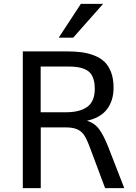

<svg xmlns="http://www.w3.org/2000/svg" viewBox="-20 -978 705 998"><path d="M285.2 -782.2 400.4 -958H516.1L360.4 -782.2ZM191.4 -394.5H323.7Q394.5 -394.5 433.6 -422.6Q472.7 -450.7 472.7 -516.6Q472.7 -543.5 467 -563.2Q461.4 -583 450.9 -596.2Q440.4 -609.4 423.1 -617.4Q405.8 -625.5 384.3 -628.9Q362.8 -632.3 333.5 -632.3Q332.5 -632.3 331.8 -632.3Q331.1 -632.3 330.1 -632.3Q329.1 -632.3 328.1 -632.3H191.4ZM98.6 0V-710.9H326.2Q370.1 -710.9 404.8 -706.3Q439.5 -701.7 471.4 -689Q503.4 -676.3 524.4 -655.5Q545.4 -634.8 557.9 -601.1Q570.3 -567.4 570.3 -522Q570.3 -455.1 536.1 -410.2Q502 -365.2 432.1 -350.6Q472.2 -337.9 495.4 -306.4Q518.6 -274.9 542.5 -214.8L626 0H526.4L448.2 -209Q431.6 -253.9 417.7 -274.9Q403.8 -295.9 381.3 -305.9Q358.9 -315.9 319.3 -315.9H191.9V0Z"/></svg>

Font: Muli
Style: Regular
Weight: 400
Designer: Vernon Adams
Foundry: newtypography
Version: Version 2; ttfautohint (v1.00rc1.6-4cba) -l 8 -r 50 -G 200 -